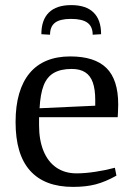

<svg xmlns="http://www.w3.org/2000/svg" viewBox="-20 -721 514 752"><path d="M259 -701Q317 -701 346.5 -672Q376 -643 376 -587L343 -585Q343 -617 322.5 -632Q302 -647 258 -647Q215 -647 195.5 -632Q176 -617 176 -585L142 -587Q142 -643 171.5 -672Q201 -701 259 -701ZM266 11Q210 11 168 -5Q126 -21 97.5 -53Q69 -85 55 -132.5Q41 -180 41 -243Q41 -306 55 -354Q69 -402 96 -434.5Q123 -467 163 -483.5Q203 -500 255 -500Q351 -500 397 -454.5Q443 -409 443 -312Q443 -304 442.5 -296Q442 -288 442 -280Q442 -272 441 -262H133V-230Q133 -172 150.5 -129.5Q168 -87 201 -64.5Q234 -42 280 -42Q312 -42 352.5 -48Q393 -54 430 -64L436 -33Q393 -9 355 1Q317 11 266 11ZM135 -297 353 -307V-330Q353 -371 343.5 -398Q334 -425 313.5 -438Q293 -451 261 -451Q218 -451 191 -435.5Q164 -420 151 -386.5Q138 -353 135 -297Z"/></svg>

Font: Manuale
Style: Regular
Weight: 400
Designer: Eduardo Tunni / Pablo Cosgaya
Foundry: Eduardo Tunni / Pablo Cosgaya
Version: Version 1.002